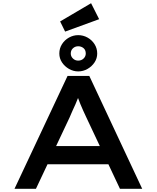

<svg xmlns="http://www.w3.org/2000/svg" viewBox="-20 -1171 972 1191"><path d="M70 0 399 -700H534L862 0H724L514 -446Q505 -465 496 -485Q487 -505 478.5 -525.5Q470 -546 462.5 -567Q455 -588 448 -608L480 -609Q473 -587 465 -565.5Q457 -544 447.5 -523Q438 -502 429 -482.5Q420 -463 412 -443L203 0ZM217 -152 264 -265H661L686 -152ZM465 -728Q435 -728 408 -743.5Q381 -759 364.5 -784Q348 -809 348 -839Q348 -871 364.5 -897Q381 -923 408 -938Q435 -953 465 -953Q496 -953 523 -938Q550 -923 566.5 -897Q583 -871 583 -839Q583 -809 566.5 -784Q550 -759 523 -743.5Q496 -728 465 -728ZM465 -795Q485 -795 498.5 -808Q512 -821 512 -839Q512 -861 498 -872.5Q484 -884 465 -884Q446 -884 432.5 -871.5Q419 -859 419 -839Q419 -821 432.5 -808Q446 -795 465 -795ZM384 -975 353 -1038 545 -1151 595 -1052Z"/></svg>

Font: Lexend Tera Medium
Style: Regular
Weight: 500
Designer: Bonnie Shaver-Troup, Thomas Jockin
Foundry: Lexend
Version: Version 1.007